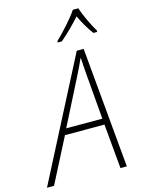

<svg xmlns="http://www.w3.org/2000/svg" viewBox="-195 -1026 808 1103"><g transform="rotate(-15 208.5 -474.5)"><path d="M219 -798 218 -790H243C284 -824 328 -869 362 -907C380 -868 406 -822 431 -790H453L454 -798C431 -835 397 -906 384 -949H351C321 -903 259 -837 219 -798ZM-57 0H-15L121 -265H356L380 0H418L353 -716H312ZM138 -301 277 -575C294 -609 309 -640 322 -669H324C325 -640 328 -606 330 -576L353 -301Z"/></g></svg>

Font: Noto Sans SemiCondensed ExtraLight
Style: Italic
Weight: 200
Width: 4
Italic angle: -12°
Designer: Monotype Design Team
Foundry: Monotype Imaging Inc.
Version: Version 2.013